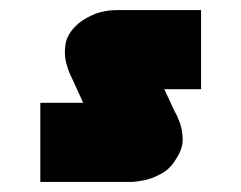

<svg xmlns="http://www.w3.org/2000/svg" viewBox="-20 -622 479 381"><path d="M60 -261V-418H145L125 -462Q125 -462 120 -472.5Q115 -483 111 -499Q107 -515 110 -534Q113 -553 129 -569Q141 -582 163 -592Q185 -602 214 -602H379V-445H306L327 -400Q331 -394 336.5 -379.5Q342 -365 342.5 -346Q343 -327 329 -306Q318 -287 299.5 -277Q281 -267 264.5 -264Q248 -261 242 -261Z"/></svg>

Font: Mada ExtraBold
Style: Regular
Weight: 800
Designer: Khaled Hosny
Version: Version 1.5